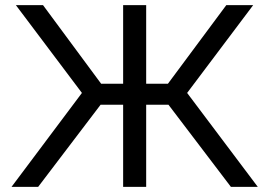

<svg xmlns="http://www.w3.org/2000/svg" viewBox="-20 -730 1052 750"><path d="M25 0 300 -367 42 -710H148L375 -403H461V-710H551V-403H636L864 -710H969L711 -367L987 0H882L638 -321H551V0H461V-321H373L129 0Z"/></svg>

Font: YasnoRaleway Medium
Style: Regular
Weight: 500
Designer: Matt McInerney, Pablo Impallari, Rodrigo Fuenzalida
Foundry: Matt McInerney, Pablo Impallari, Rodrigo Fuenzalida
Version: Version 4.026